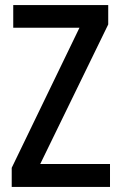

<svg xmlns="http://www.w3.org/2000/svg" viewBox="-20 -827 475 754"><path d="M412 -93V-183H138L405 -731V-807H32V-718H292L26 -168V-93Z"/></svg>

Font: Noto Sans Kannada UI Condensed Medium
Style: Regular
Weight: 500
Width: 3
Designer: Jelle Bosma - Monotype Design Team
Foundry: Monotype Imaging Inc.
Version: Version 2.005